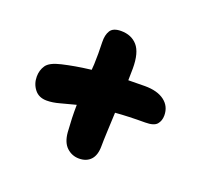

<svg xmlns="http://www.w3.org/2000/svg" viewBox="-106 -745 912 849"><g transform="rotate(20 350.0 -321.0)"><path d="M122 -216Q85 -216 65 -241.5Q45 -267 45 -301Q45 -331 60.5 -354Q76 -377 128 -389Q188 -403 254 -411Q258 -411 263 -412Q264 -425 265 -439Q267 -488 265 -543Q264 -577 277 -597.5Q290 -618 327 -618Q376 -618 404 -586Q432 -554 432 -480Q432 -453 431 -424Q471 -425 509 -425Q568 -425 601 -400Q634 -375 634 -332Q634 -307 620 -290.5Q606 -274 565 -274Q485 -274 425 -269Q423 -219 421 -178Q419 -134 419 -110Q419 -67 399 -45.5Q379 -24 344 -24Q311 -24 286.5 -46.5Q262 -69 258 -116Q253 -184 254 -239Q254 -241 254 -244Q211 -233 182 -225Q150 -216 122 -216Z"/></g></svg>

Font: Shantell Sans Light ExtraBold
Style: Regular
Weight: 800
Version: Version 1.011;[c5ecc13dd]